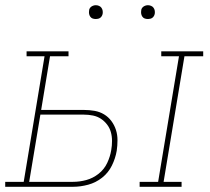

<svg xmlns="http://www.w3.org/2000/svg" viewBox="-38 -717 808 737"><path d="M498 0V-19H569L649 -501H581V-520H742V-501H670L590 -19H659V0ZM-18 0V-19H53L133 -501H64V-520H225V-501H154L120 -295H284Q305 -295 325 -291.5Q345 -288 361.5 -278Q378 -268 389.5 -252.5Q401 -237 407 -218.5Q413 -200 413 -179Q413 -158 410 -138Q405 -109 391.5 -81.5Q378 -54 354 -35Q330 -16 300.5 -8Q271 0 242 0ZM74 -19H242Q268 -19 293.5 -26Q319 -33 340.5 -50Q362 -67 373.5 -91.5Q385 -116 389 -141Q392 -158 392 -176Q392 -194 387.5 -210Q383 -226 373 -239Q363 -252 349.5 -261Q336 -270 319 -273.5Q302 -277 284 -277H117ZM530 -644Q523 -644 517.5 -646Q512 -648 508.5 -653Q505 -658 504 -664Q503 -670 504 -676Q504 -681 506.5 -685Q509 -689 512.5 -691.5Q516 -694 520.5 -695.5Q525 -697 530 -697Q536 -697 542 -694.5Q548 -692 551.5 -687Q555 -682 556 -676Q557 -670 556 -664Q555 -659 552.5 -655Q550 -651 546.5 -648.5Q543 -646 538.5 -645Q534 -644 530 -644ZM330 -644Q323 -644 317.5 -646Q312 -648 308.5 -653Q305 -658 304 -664Q303 -670 304 -676Q304 -681 306.5 -685Q309 -689 312.5 -691.5Q316 -694 320.5 -695.5Q325 -697 330 -697Q336 -697 342 -694.5Q348 -692 351.5 -687Q355 -682 356 -676Q357 -670 356 -664Q355 -659 352.5 -655Q350 -651 346.5 -648.5Q343 -646 338.5 -645Q334 -644 330 -644Z"/></svg>

Font: Iosevka Etoile Thin Oblique
Style: Regular
Weight: 100
Italic angle: -9°
Designer: Belleve Invis
Foundry: Belleve Invis
Version: Version 15.5.2; ttfautohint (v1.8.4)